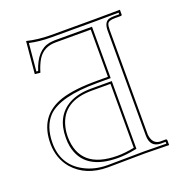

<svg xmlns="http://www.w3.org/2000/svg" viewBox="-122 -760 805 864"><g transform="rotate(-20 281.0 -328.0)"><path d="M467.8 -576.2V-74.2Q473.1 -29.8 507.8 -26.9H538.1Q541.5 -23.9 542 -22V2Q541 2 428.2 0Q393.1 0 337.9 1Q282.7 2 249 2Q143.6 2 84.5 -65.4Q42.5 -115.2 42 -186Q42 -320.3 162.6 -360.4Q227.1 -381.3 335.9 -380.9H388.2V-606.9H220.2Q162.6 -606.9 134.3 -562Q119.6 -538.1 108.9 -502L83 -504.9L97.2 -658.2Q148.4 -645.5 210 -645H426.8L542 -646V-622.1Q540 -618.7 538.1 -618.2H507.8Q477.1 -618.2 471.7 -604.5Q467.8 -595.2 467.8 -576.2ZM388.2 -347.2H298.8Q159.2 -347.2 131.8 -236.8Q126 -213.4 126 -188Q127.9 -32.7 308.1 -32.2Q343.8 -32.2 388.2 -41ZM458 -576.2Q458 -618.7 484.9 -625.5Q494.6 -627.9 507.8 -627.9H532.2V-635.7Q465.8 -634.8 426.8 -634.8H210Q152.8 -634.8 106 -645.5L93.8 -513.7L102.1 -512.7Q130.9 -603 193.8 -614.7Q206.5 -616.7 220.2 -617.2H397.9V-371.1H335.9Q154.3 -371.1 93.8 -309.1Q52.2 -265.1 51.8 -186Q51.8 -82 139.2 -34.7Q188 -8.3 249 -7.8Q283.2 -7.8 337.4 -8.8Q392.6 -9.8 428.2 -9.8Q466.3 -9.8 532.2 -8.3V-17.1H507.8Q458.5 -19 458 -74.2ZM397.9 -356.9V-32.7L390.1 -31.2Q343.8 -22 308.1 -22Q144 -22 119.6 -146Q115.7 -166 116.2 -188Q116.2 -290.5 192.9 -333.5Q236.3 -356.9 298.8 -356.9Z"/></g></svg>

Font: Linux Biolinum Outline O
Style: Bold
Weight: 700
Designer: Philipp H. Poll
Foundry: Philipp H. Poll
Version: Version 0.9.2